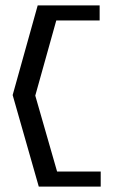

<svg xmlns="http://www.w3.org/2000/svg" viewBox="-20 -631 423 713"><path d="M27 -278 124 62H354V6H192L111 -276L189 -555H350V-611H120Z"/></svg>

Font: Charger Sport
Style: Df
Weight: 400
Designer: Jasper
Foundry: Cannot Into Space Fonts
Version: Version 1.1